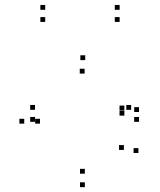

<svg xmlns="http://www.w3.org/2000/svg" viewBox="-20 -750 660 792"><path d="M330 22V2H310V22ZM551 -119V-139H531V-119ZM491 -131.5V-151.5H471V-131.5ZM330 -33.5V-53.5H310V-33.5ZM145 -240V-260H125V-240ZM329 -446.5V-466.5H309V-446.5ZM493 -294.5V-314.5H473V-294.5ZM493 -273V-293H473V-273ZM521 -297V-317H501V-297ZM124.5 -297V-317H104.5V-297ZM124.5 -247.5V-267.5H104.5V-247.5ZM553.5 -247.5V-267.5H533.5V-247.5ZM553.5 -288V-308H533.5V-288ZM331.5 -502V-522H311.5V-502ZM80 -240V-260H60V-240ZM166.5 -709.5V-729.5H146.5V-709.5ZM166.5 -659.5V-679.5H146.5V-659.5ZM473.5 -659.5V-679.5H453.5V-659.5ZM473.5 -709.5V-729.5H453.5V-709.5Z"/></svg>

Font: Monaspace Neon Dots Var
Style: Regular
Weight: 400
Designer: Riley Cran and the Lettermatic Team
Version: Version 1.100 (Monaspace Neon Dots)